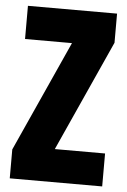

<svg xmlns="http://www.w3.org/2000/svg" viewBox="-53 -768 534 807"><g transform="rotate(5 214.5 -364.5)"><path d="M19 0V-122L230 -589H32V-729H408V-606L197 -139H409V0Z"/></g></svg>

Font: Mona Sans Condensed ExtraBold
Style: Regular
Weight: 800
Width: 3
Designer: Deni Anggara
Foundry: GitHub
Version: Version 1.001;gftools[0.9.33]